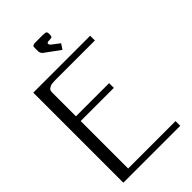

<svg xmlns="http://www.w3.org/2000/svg" viewBox="-294 -1098 1193 1193"><g transform="rotate(-45 302.0 -501.5)"><path d="M244.6 -982.4Q244.6 -990.7 245.8 -994.1Q247.1 -997.6 253.9 -1000.2Q260.7 -1002.9 275.9 -1002.9H338.4Q349.6 -1002.9 356.4 -1001.5Q363.3 -1000 366 -996.3Q368.7 -992.7 369.1 -990.2Q369.6 -987.8 369.6 -982.4V-971.7Q369.6 -959.5 364.5 -955.3Q359.4 -951.2 338.4 -951.2Q320.8 -951.2 320.8 -940.4Q320.8 -934.1 329.1 -925.8L380.9 -886.2L357.9 -851.1L258.3 -923.8Q245.6 -935.1 244.6 -951.2ZM541.5 -791.5V-750H208.5Q194.3 -750 187.3 -749.8Q180.2 -749.5 168.5 -748.5Q156.7 -747.6 150.6 -744.9Q144.5 -742.2 137.7 -737.8Q130.9 -733.4 127.9 -726.1Q125 -718.8 125 -708.5V-500H416.5V-458.5H125V-41.5H541.5V0H41.5V-791.5Z"/></g></svg>

Font: Gputeks
Style: Regular
Weight: 500
Version: Version 0.9